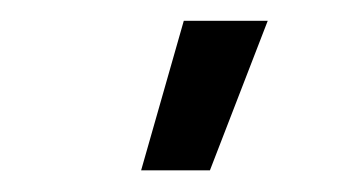

<svg xmlns="http://www.w3.org/2000/svg" viewBox="-20 -750 319 180"><path d="M231 -730.5 176.8 -590.3H112.3L152.3 -730.5Z"/></svg>

Font: Isar CAT
Style: Regular
Weight: 400
Designer: Digitized by Peter Wiegel
Foundry: CAT-Fonts, Peter Wiegel
Version: Version 1.000; ttfautohint (v1.3)